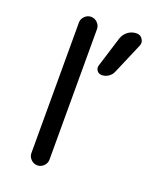

<svg xmlns="http://www.w3.org/2000/svg" viewBox="-141 -855 739 916"><g transform="rotate(20 228.5 -397.0)"><path d="M392.6 -774.4Q412.1 -774.4 421.9 -758.8Q428.7 -749 428.7 -739.3Q428.7 -732.4 425.8 -724.6L358.4 -567.4Q351.6 -550.8 335.9 -540.5Q320.3 -530.3 302.7 -530.3Q287.1 -530.3 278.3 -542.5Q269.5 -554.7 274.4 -569.3L322.3 -723.6Q330.1 -746.1 349.1 -760.3Q368.2 -774.4 392.6 -774.4ZM115.2 -66.4V-728.5Q115.2 -747.1 128.9 -760.7Q142.6 -774.4 161.1 -774.4Q179.7 -774.4 193.4 -760.7Q207 -747.1 207 -728.5V-66.4Q207 -47.9 193.4 -34.2Q179.7 -20.5 161.1 -20.5Q142.6 -20.5 128.9 -34.2Q115.2 -47.9 115.2 -66.4Z"/></g></svg>

Font: Gen Jyuu Gothic Regular
Style: Regular
Weight: 400
Designer: [Source Han Sans]
Ryoko NISHIZUKA  (kana & ideographs); Paul D. Hunt (Latin, Greek & Cyrillic); Wenlong ZHANG  (bopomofo
Version: Version 1.002.20150607